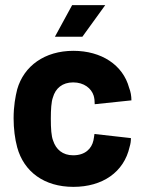

<svg xmlns="http://www.w3.org/2000/svg" viewBox="-20 -720 555 748"><path d="M266 8C379 8 463 -49 485 -148C489 -161 490 -171 490 -182L348 -198C346 -187 346 -181 344 -173C337 -141 312 -115 265 -115C224 -115 198 -138 187 -172C180 -189 178 -219 178 -258C178 -293 180 -324 186 -340C196 -376 223 -399 265 -399C307 -399 336 -376 345 -347C348 -337 349 -325 349 -314L492 -329C492 -346 489 -363 483 -378C459 -467 375 -522 266 -522C154 -522 73 -463 47 -372C40 -344 33 -307 33 -259C33 -219 38 -179 47 -146C73 -51 152 8 266 8ZM194 -577H301L390 -700H261Z"/></svg>

Font: Vanilla Cream Black
Style: Regular
Weight: 900
Designer: Jeremy Tribby, Jinavaṁso
Foundry: Tribby Type
Version: Version 1.422;Glyphs 3.1.2 (3151)